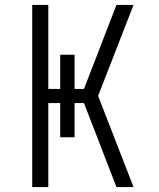

<svg xmlns="http://www.w3.org/2000/svg" viewBox="-20 -755 640 775"><path d="M110 0V-735H175V-396H223V-534H281V-396H319L450 -735H519L376 -368L519 0H450L319 -339H281V-201H223V-339H175V0Z"/></svg>

Font: Iosevka Aile Light
Style: Regular
Weight: 300
Designer: Belleve Invis
Foundry: Belleve Invis
Version: Version 27.3.5; ttfautohint (v1.8.4)